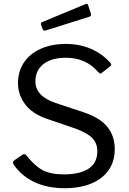

<svg xmlns="http://www.w3.org/2000/svg" viewBox="-20 -984 681 1014"><path d="M498 -604Q434 -679 328 -679Q253 -679 210 -646Q167 -613 167 -554Q167 -476 274 -440L419 -392Q507 -363 546.5 -314.5Q586 -266 586 -196Q586 -100 515 -45Q444 10 321 10Q231 10 162.5 -22Q94 -54 52 -115Q48 -123 48 -125Q48 -132 58 -139L94 -164Q103 -170 108 -170Q114 -170 119 -164Q162 -109 204 -86Q246 -63 317 -63Q401 -63 447.5 -93Q494 -123 494 -186Q494 -225 469.5 -252.5Q445 -280 381 -304L229 -356Q150 -383 112.5 -433.5Q75 -484 75 -545Q75 -607 106.5 -654Q138 -701 195.5 -726.5Q253 -752 328 -752Q401 -752 460.5 -726Q520 -700 562 -653Q567 -648 567 -643Q567 -638 562 -634L516 -598Q513 -595 510 -595Q507 -595 498 -604ZM460 -912Q461 -910 461 -906Q461 -898 450 -895L221 -823Q219 -822 215 -822Q208 -822 205 -831L197 -853Q196 -855 196 -858Q196 -866 202 -867L433 -963Q434 -964 437 -964Q443 -964 445 -958Z"/></svg>

Font: Libre Franklin
Style: Regular
Weight: 400
Designer: Pablo Impallari, Rodrigo Fuenzalida
Foundry: Impallari Type
Version: Version 1.001; ttfautohint (v1.4.1)